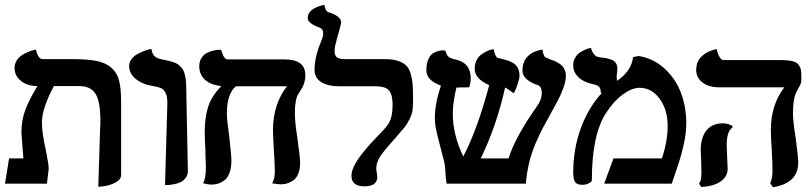

<svg xmlns="http://www.w3.org/2000/svg" viewBox="-20 -770 3402 805"><path d="M392.1 13.2 399.9 -235.8Q400.9 -244.6 400.9 -262.2Q400.9 -343.8 380.6 -376.5Q360.4 -409.2 311 -409.2H206.1Q155.8 -315.9 155.8 -256.8Q155.8 -211.9 172.9 -137.2Q185.1 -75.7 184.1 -61Q183.1 -51.8 180.4 -30.8Q177.7 -9.8 176.8 0H1L18.1 -106H78.1Q77.6 -110.4 75.2 -143.1Q74.2 -155.3 73 -172.1Q71.8 -189 70.8 -200Q69.8 -210.9 69.8 -213.9Q69.8 -268.1 87.4 -312.7Q105 -357.4 137.2 -409.2Q93.8 -409.2 67.4 -430.9Q41 -452.6 41 -484.9Q41 -502.4 50.3 -516.8Q59.6 -531.2 72.8 -539.3Q85.9 -547.4 99.1 -552.7Q112.3 -558.1 121.6 -560.1L130.9 -562Q139.2 -522 159.2 -522H284.2Q347.2 -522 384.5 -514.6Q421.9 -507.3 446 -486.8Q470.2 -466.3 479 -433.1Q487.8 -399.9 487.8 -344.2V-37.1Q487.8 -17.1 463.9 -4.6Q439.9 7.8 416 10.7Z M671.9 5.9 681.6 -335.9Q682.1 -363.8 675 -378.9Q668 -394 656.5 -399.7Q645 -405.3 622.6 -409.2Q577.1 -416 549.3 -439Q521.5 -461.9 521.5 -493.2Q521.5 -508.8 531 -521.7Q540.5 -534.7 554.4 -542.2Q568.4 -549.8 582 -555.4Q595.7 -561 605.5 -563L614.7 -564.9Q616.7 -552.2 621.3 -543.5Q626 -534.7 633.3 -530.3Q640.6 -525.9 645.8 -524.2Q650.9 -522.5 658.7 -521Q676.8 -517.6 684.6 -515.6Q693.8 -513.7 706.3 -509.5Q718.8 -505.4 725.6 -500.5Q732.4 -495.6 740.2 -487.3Q748 -479 751.7 -468Q755.4 -457 758.1 -441.4Q760.7 -425.8 760.7 -405.8Q761.7 -346.7 764.2 -229.7Q766.6 -112.8 767.6 -55.2Q768.1 -38.1 759.3 -25.6Q750.5 -13.2 739.5 -7.3Q728.5 -1.5 712.4 1.7Q696.3 4.9 688.5 5.4Q680.7 5.9 671.9 5.9Z M1216.3 -298.8Q1216.3 -256.8 1226.1 -196.8Q1238.3 -111.3 1238.3 -87.9Q1238.3 -59.6 1230 -40.3Q1221.7 -21 1207.5 -12.2Q1193.4 -3.4 1181.2 -0.2Q1168.9 2.9 1155.3 2.9L1121.1 -1Q1132.3 -19.5 1132.3 -53.2Q1132.3 -73.7 1128.4 -138.2Q1124.5 -202.6 1124.5 -224.1Q1124.5 -332.5 1183.1 -408.2H969.2Q931.2 -377.4 931.2 -293.9Q931.2 -267.6 941.4 -195.8Q950.2 -116.7 950.2 -96.2Q950.2 -65.4 941.9 -44.2Q933.6 -22.9 919.9 -13.2Q906.2 -3.4 893.6 0.2Q880.9 3.9 867.2 3.9Q859.4 3.9 850.6 2.4Q841.8 1 836.4 -0.5L831.5 -2Q843.3 -21.5 843.3 -69.8Q843.3 -85 841.3 -119.1V-142.1Q838.4 -180.7 838.4 -216.8Q838.4 -278.3 853 -323.2Q867.7 -368.2 908.2 -409.2Q861.8 -414.1 838.6 -436.3Q815.4 -458.5 815.4 -492.2Q815.4 -512.7 825 -527.3Q834.5 -542 847.9 -548.3Q861.3 -554.7 874.8 -557.9Q888.2 -561 897.9 -561H907.2Q918 -521 934.1 -521H1171.4Q1216.8 -521 1238.5 -504.6Q1260.3 -488.3 1260.3 -453.1Q1260.3 -438 1256.1 -424.6Q1252 -411.1 1248.5 -404.5Q1245.1 -397.9 1236.3 -384.8Q1229.5 -374.5 1226.3 -367.7Q1223.1 -360.8 1219.7 -342.8Q1216.3 -324.7 1216.3 -298.8Z M1382.8 -556.2Q1382.8 -535.6 1393.8 -528.8Q1404.8 -522 1425.8 -522H1593.8Q1625.5 -522 1646.7 -515.4Q1668 -508.8 1680.9 -497.3Q1693.8 -485.8 1700.7 -464.6Q1707.5 -443.4 1709.7 -420.4Q1711.9 -397.5 1711.9 -360.8Q1711.9 -327.6 1710 -310.1Q1708 -292.5 1697.5 -271Q1687 -249.5 1673.8 -233.4Q1660.6 -217.3 1628.9 -181.2Q1591.8 -140.6 1574.7 -115Q1557.6 -89.4 1557.6 -64Q1557.6 -56.2 1560.1 -43.9Q1562 -32.2 1562 -28.8Q1562 11.2 1507.8 11.2Q1453.6 11.2 1453.6 -33.2Q1453.6 -51.8 1465.6 -75.9Q1477.5 -100.1 1499.3 -127Q1521 -153.8 1534.7 -168.9L1568.8 -205.1Q1594.7 -231.4 1604 -244.1Q1614.3 -257.8 1620.1 -278.3Q1626 -298.8 1626 -332Q1626 -371.1 1611.8 -389.6Q1597.7 -408.2 1554.7 -408.2H1403.8Q1355 -408.2 1326.9 -425.8Q1298.8 -443.4 1298.8 -478Q1298.8 -529.8 1325.7 -595.2Q1335 -616.2 1335 -629.9Q1335 -649.9 1317.9 -654.8Q1270 -672.9 1270 -693.8Q1270 -734.4 1339.8 -750Q1344.7 -723.1 1356 -719.2Q1378.4 -712.9 1394.5 -701.7Q1410.6 -690.4 1410.6 -674.8Q1410.6 -672.4 1401.6 -638.9Q1392.6 -605.5 1389.6 -597.2H1390.6Q1382.8 -574.7 1382.8 -556.2Z M2352.5 -451.2Q2352.5 -430.7 2342.3 -401.9Q2332 -373 2320.8 -352.5L2288.6 -293L2255.4 -232.4Q2242.7 -208.5 2225.8 -169.4Q2209 -130.4 2198.7 -88.1Q2188.5 -45.9 2184.6 0H1852.5Q1847.7 -26.4 1847.7 -48.8Q1845.7 -78.1 1843.3 -87.9Q1839.8 -99.6 1835.4 -118.2L1828.6 -145Q1827.1 -151.4 1821.3 -173.6Q1815.4 -195.8 1813.7 -203.1Q1812 -210.4 1808.6 -226.3Q1805.2 -242.2 1804.2 -253.7Q1803.2 -265.1 1803.2 -276.9Q1803.2 -334 1828.6 -411.1Q1767.6 -433.1 1767.6 -475.1Q1767.6 -502.9 1775.9 -521.5Q1784.2 -540 1795.9 -546.9Q1807.6 -553.7 1819.3 -556.6Q1831.1 -559.6 1839.4 -558.6L1847.7 -557.1Q1852.1 -539.6 1859.9 -532.5Q1867.7 -525.4 1888.2 -521Q1953.6 -506.8 1953.6 -442.9Q1953.6 -422.9 1947.3 -403.8Q1903.3 -403.8 1894.5 -402.8H1893.6Q1878.4 -340.3 1878.4 -293Q1878.4 -205.6 1922.4 -113.8Q1982.4 -229.5 2031.2 -413.1Q1970.2 -439.5 1970.2 -481.9Q1970.2 -502 1978.3 -517.6Q1986.3 -533.2 1998 -541.5Q2009.8 -549.8 2021.5 -555.4Q2033.2 -561 2041.5 -562.5L2049.3 -564Q2052.7 -547.9 2057.1 -539.1Q2061.5 -530.3 2063.7 -528.8Q2065.9 -527.3 2070.3 -525.9Q2071.8 -525.9 2074.7 -525.4Q2077.6 -524.9 2078.6 -524.9Q2079.6 -524.4 2081.1 -523.9Q2082.5 -523.4 2083.5 -522.9Q2099.1 -519.5 2109.4 -516.1Q2119.6 -512.7 2132.3 -505.1Q2145 -497.6 2151.6 -483.9Q2158.2 -470.2 2158.2 -451.2Q2158.2 -441.9 2150.4 -417.7Q2142.6 -393.6 2134.3 -378.9Q2104.5 -400.4 2097.7 -402.8Q2061.5 -240.7 1995.6 -106H2112.3Q2138.2 -191.4 2229.5 -321.8Q2251.5 -351.1 2251.5 -380.9Q2251.5 -408.2 2231.4 -415V-414.1Q2170.4 -436.5 2170.4 -474.1Q2170.4 -490.7 2175 -504.6Q2179.7 -518.6 2187 -527.3Q2194.3 -536.1 2203.4 -543Q2212.4 -549.8 2221.4 -553.2Q2230.5 -556.6 2237.8 -558.8Q2245.1 -561 2249.5 -561.5L2254.4 -562Q2256.3 -548.3 2259.8 -540.3Q2263.2 -532.2 2265.4 -530.5Q2267.6 -528.8 2272.5 -526.9Q2279.8 -525.4 2281.2 -523.9H2279.3Q2280.3 -522.9 2281.2 -522.9Q2293.9 -519 2302.7 -515.4Q2311.5 -511.7 2324.7 -503.7Q2337.9 -495.6 2345.2 -482.2Q2352.5 -468.8 2352.5 -451.2Z M2634.3 -530.8 2658.2 -535.2Q2721.7 -524.4 2767.8 -481.2Q2814 -438 2835.7 -378.9Q2857.4 -319.8 2857.4 -252.9Q2857.4 -212.4 2846.7 -164.1Q2836.4 -117.7 2825.2 -85L2796.4 0H2513.2L2552.2 -106H2755.4Q2779.3 -178.7 2779.3 -242.2Q2779.3 -309.6 2745.8 -355.7Q2712.4 -401.9 2661.1 -401.9Q2629.9 -401.9 2592 -374.5Q2554.2 -347.2 2523.4 -299.8Q2461.4 -209 2461.4 -13.2Q2461.4 -8.3 2449 -1.7Q2436.5 4.9 2422.4 4.9Q2398.4 4.9 2390.9 -7.6Q2383.3 -20 2383.3 -45.9Q2383.3 -144.5 2414.8 -231.4Q2446.3 -318.4 2505.4 -382.8L2499 -379.9Q2499 -398.9 2491.7 -406.2Q2484.4 -413.6 2462.4 -418Q2424.3 -426.8 2403.8 -447.5Q2383.3 -468.3 2383.3 -495.1Q2383.3 -513.2 2391.1 -527.3Q2398.9 -541.5 2409.9 -548.8Q2420.9 -556.2 2431.6 -561Q2442.4 -565.9 2450.2 -567.4L2458 -568.8Q2461.9 -553.7 2469 -544.7Q2476.1 -535.6 2481.2 -533.4Q2486.3 -531.2 2494.1 -529.8Q2510.3 -528.3 2520.8 -526.4Q2531.2 -524.4 2543.5 -519.8Q2555.7 -515.1 2562 -505.9Q2568.4 -496.6 2568.4 -482.9Q2568.4 -469.7 2566.4 -463.9L2567.4 -464.8Q2565.4 -457 2565.4 -452.1Q2565.4 -442.9 2567.4 -431.2Q2627.9 -472.7 2634.3 -530.8Z M3026.9 -161.1Q3026.9 -150.9 3028.8 -110.8Q3030.8 -70.8 3030.8 -62Q3030.8 -30.3 3002.4 -9.8Q2974.1 10.7 2919.9 14.2L2910.6 -1Q2920.9 -11.2 2920.9 -43.9Q2920.9 -46.9 2920.4 -63.7Q2919.9 -80.6 2919.9 -91.8Q2918 -127.9 2918 -140.1Q2918 -192.9 2941.7 -222.9Q2965.3 -252.9 3011.7 -252.9Q3030.3 -252.9 3050.8 -242.2V-234.9Q3026.9 -220.2 3026.9 -161.1ZM3304.7 -296.9Q3304.7 -260.3 3315.9 -192.9Q3326.7 -111.3 3326.7 -87.9Q3326.7 -2 3220.7 15.1L3209 -2Q3218.8 -21 3218.8 -53.2Q3218.8 -89.8 3215.8 -138.2Q3211.9 -202.6 3211.9 -224.1Q3211.9 -331.1 3268.6 -403.8H2997.6Q2951.7 -403.8 2925.3 -424.1Q2898.9 -444.3 2898.9 -477.1Q2898.9 -492.2 2903.6 -505.4Q2908.2 -518.6 2915.8 -527.1Q2923.3 -535.6 2932.6 -542.7Q2941.9 -549.8 2951.2 -553.5Q2960.4 -557.1 2968 -559.8Q2975.6 -562.5 2980.5 -563.5L2984.9 -564Q2988.8 -545.4 2996.6 -531.7Q3004.4 -518.1 3012.7 -518.1H3255.9Q3306.2 -518.1 3323 -503.9Q3339.8 -489.7 3339.8 -457V-433.1Q3339.8 -429.7 3339.1 -426.5Q3338.4 -423.3 3337.6 -420.7Q3336.9 -418 3335 -414.1L3332 -408.2Q3331.1 -406.2 3328.4 -401.6Q3325.7 -397 3324.7 -395Q3318.4 -383.3 3315.2 -376Q3312 -368.7 3308.3 -347.4Q3304.7 -326.2 3304.7 -296.9Z"/></svg>

Font: Linux Libertine G
Style: Semibold
Weight: 600
Designer: Philipp H. Poll
Foundry: Philipp H. Poll
Version: Version 5.1.1